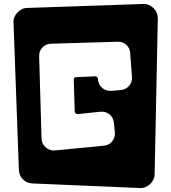

<svg xmlns="http://www.w3.org/2000/svg" viewBox="-20 -825 862 966"><path d="M473 -425Q475 -399 494.5 -382.5Q514 -366 540 -368L587 -372Q613 -374 629.5 -393Q646 -412 644 -437L635 -559Q633 -584 615 -600Q597 -616 571 -615L236 -605Q211 -604 193.5 -586Q176 -568 177 -542L189 -128Q190 -101 210 -83.5Q230 -66 256 -68L503 -92Q528 -94 544 -113.5Q560 -133 558 -159L553 -207Q551 -233 531.5 -249Q512 -265 486 -263L372 -251Q366 -250 361 -254.5Q356 -259 356 -265L351 -423Q351 -437 365 -437L458 -441Q471 -441 473 -427ZM48 -711Q47 -726 52.5 -739Q58 -752 67.5 -762Q77 -772 89.5 -778.5Q102 -785 117 -785L699 -805Q730 -806 752 -784.5Q774 -763 774 -732L758 51Q758 66 751.5 79Q745 92 735 101.5Q725 111 711.5 116.5Q698 122 683 121L144 98Q115 97 95.5 77.5Q76 58 75 29Z"/></svg>

Font: d puntillas B to tiptoe
Style: Regular
Weight: 400
Designer: deFharo
Foundry: deFharo.com
Version: Version 1.001 2012